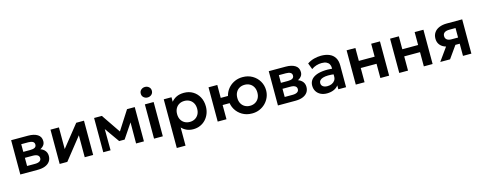

<svg xmlns="http://www.w3.org/2000/svg" viewBox="-32 -1616 6791 2705"><g transform="rotate(-15 3363.0 -263.5)"><path d="M74 0V-500H320.5Q407 -500 457.8 -467.8Q508.5 -435.5 508.5 -371Q508.5 -339 492.5 -315.2Q476.5 -291.5 449 -276.2Q421.5 -261 386.5 -254.5L384.5 -283Q453 -275 491.5 -239.8Q530 -204.5 530 -149.5Q530 -103 506.2 -69.5Q482.5 -36 437.5 -18Q392.5 0 329 0ZM197 -91H312Q356.5 -91 380.5 -106.2Q404.5 -121.5 404.5 -151Q404.5 -180 380.8 -195Q357 -210 312 -210H182.5V-297H300Q342 -297 365 -310.2Q388 -323.5 388 -352.5Q388 -382 364.8 -395.5Q341.5 -409 300 -409H197Z M648 0V-500H771V-184L1023.5 -500H1136.5V0H1013.5V-320L759.5 0Z M1284 0V-500H1394H1397L1614 -181L1559 -180L1764.5 -500H1877V0H1762.5L1764 -354L1788.5 -344L1620.5 -94.5H1541L1364.5 -344.5L1388.5 -354.5L1390.5 0Z M2024.5 0V-500H2152.5V0ZM2088.5 -584Q2055.5 -584 2031.5 -605Q2007.5 -626 2007.5 -660.5Q2007.5 -695 2031.5 -716Q2055.5 -737 2088.5 -737Q2121.5 -737 2145.5 -716Q2169.5 -695 2169.5 -660.5Q2169.5 -626 2145.5 -605Q2121.5 -584 2088.5 -584Z M2300 210V-500H2413V-434Q2442 -470.5 2487.5 -492.8Q2533 -515 2597.5 -515Q2670 -515 2726.5 -481Q2783 -447 2815.2 -387.2Q2847.5 -327.5 2847.5 -250Q2847.5 -194.5 2829 -146.5Q2810.5 -98.5 2777 -62.2Q2743.5 -26 2697.2 -5.5Q2651 15 2595.5 15Q2541.5 15 2499.8 -3.8Q2458 -22.5 2427.5 -55V210ZM2574 -97Q2616.5 -97 2649.5 -115.8Q2682.5 -134.5 2701.5 -168.8Q2720.5 -203 2720.5 -250Q2720.5 -297 2701.5 -331.5Q2682.5 -366 2649.2 -384.5Q2616 -403 2574 -403Q2531.5 -403 2498.5 -384.5Q2465.5 -366 2446.5 -331.5Q2427.5 -297 2427.5 -250Q2427.5 -203 2446.2 -168.8Q2465 -134.5 2498.2 -115.8Q2531.5 -97 2574 -97Z M2953 0V-500H3081L3080.5 -311.5H3246.5V-207.5H3080.5L3081 0ZM3452.5 15Q3372.5 15 3310.8 -21.2Q3249 -57.5 3214 -117.8Q3179 -178 3179 -250Q3179 -303 3199 -351Q3219 -399 3255.8 -435.8Q3292.5 -472.5 3342.5 -493.8Q3392.5 -515 3452.5 -515Q3532 -515 3593.8 -479Q3655.5 -443 3690.8 -382.8Q3726 -322.5 3726 -250Q3726 -197 3705.8 -149.2Q3685.5 -101.5 3648.8 -64.5Q3612 -27.5 3562.2 -6.2Q3512.5 15 3452.5 15ZM3452.5 -97Q3494.5 -97 3527.8 -115.8Q3561 -134.5 3580 -168.8Q3599 -203 3599 -250Q3599 -297 3580 -331.5Q3561 -366 3528 -384.5Q3495 -403 3452.5 -403Q3410 -403 3377 -384.5Q3344 -366 3325 -331.5Q3306 -297 3306 -250Q3306 -203 3325 -168.8Q3344 -134.5 3377 -115.8Q3410 -97 3452.5 -97Z M3831.5 0V-500H4078Q4164.5 -500 4215.2 -467.8Q4266 -435.5 4266 -371Q4266 -339 4250 -315.2Q4234 -291.5 4206.5 -276.2Q4179 -261 4144 -254.5L4142 -283Q4210.5 -275 4249 -239.8Q4287.5 -204.5 4287.5 -149.5Q4287.5 -103 4263.8 -69.5Q4240 -36 4195 -18Q4150 0 4086.5 0ZM3954.5 -91H4069.5Q4114 -91 4138 -106.2Q4162 -121.5 4162 -151Q4162 -180 4138.2 -195Q4114.5 -210 4069.5 -210H3940V-297H4057.5Q4099.5 -297 4122.5 -310.2Q4145.5 -323.5 4145.5 -352.5Q4145.5 -382 4122.2 -395.5Q4099 -409 4057.5 -409H3954.5Z M4544.5 15Q4493.5 15 4454 -4.5Q4414.5 -24 4392 -59.8Q4369.5 -95.5 4369.5 -144.5Q4369.5 -186.5 4390.5 -219.5Q4411.5 -252.5 4455 -274.2Q4498.5 -296 4566.2 -303.5Q4634 -311 4727 -301.5L4729 -217Q4668 -226.5 4622.5 -225.5Q4577 -224.5 4547.2 -215Q4517.5 -205.5 4502.8 -189Q4488 -172.5 4488 -150.5Q4488 -117.5 4512 -99.8Q4536 -82 4577.5 -82Q4613 -82 4641.2 -95Q4669.5 -108 4686 -131.8Q4702.5 -155.5 4702.5 -188V-314.5Q4702.5 -346 4689.2 -369.2Q4676 -392.5 4649 -405.2Q4622 -418 4579.5 -418Q4540.5 -418 4502.2 -406.2Q4464 -394.5 4430.5 -370L4396 -461.5Q4443.5 -493 4496 -506.5Q4548.5 -520 4597.5 -520Q4667.5 -520 4718.8 -498Q4770 -476 4797.8 -430.8Q4825.5 -385.5 4825.5 -316V0H4712.5V-57Q4687.5 -22.5 4643.5 -3.8Q4599.5 15 4544.5 15Z M4967 0V-500H5095V-311.5H5325.5V-500H5453.5V0H5325.5V-207.5H5095V0Z M5601 0V-500H5729V-311.5H5959.5V-500H6087.5V0H5959.5V-207.5H5729V0Z M6199 0 6384.5 -259 6415 -178.5Q6354 -178.5 6310 -197.2Q6266 -216 6242 -251Q6218 -286 6218 -334Q6218 -386 6243.8 -423.2Q6269.5 -460.5 6317 -480.2Q6364.5 -500 6428.5 -500H6653V0H6530.5V-406H6442Q6394.5 -406 6369.8 -388.8Q6345 -371.5 6345 -337.5Q6345 -304.5 6367.8 -286Q6390.5 -267.5 6433.5 -267.5H6545V-177.5H6467.5L6342 0Z"/></g></svg>

Font: Geologica Roman Medium
Style: Regular
Weight: 500
Designer: Sindre Bremnes, Frode Helland
Foundry: Monokrom Skriftforlag AS
Version: Version 1.010;gftools[0.9.28]